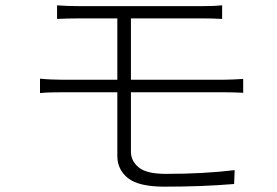

<svg xmlns="http://www.w3.org/2000/svg" viewBox="-20 -706 1040 720"><path d="M820 -360H471V-137Q471 -102 500.5 -78Q530 -54 602 -54Q745 -54 860 -68L858 -16Q739 -6 597 -6Q500 -6 460 -38Q420 -70 420 -121V-360H213Q195 -360 172 -359.5Q149 -359 130 -357V-411Q149 -409 172 -408Q195 -407 213 -407H420V-637H278Q230 -637 194 -635V-686Q230 -683 278 -683H737Q786 -683 813 -686V-635Q812 -635 811 -635Q787 -637 737 -637H471V-407H819Q835 -407 856 -408Q877 -409 892 -410V-358Q877 -359 857 -359.5Q837 -360 820 -360Z"/></svg>

Font: LXGW 975 Gothic SC 200W
Style: Regular
Weight: 200
Version: Version 2.01;February 25, 2021